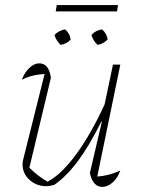

<svg xmlns="http://www.w3.org/2000/svg" viewBox="-20 -733 559 758"><path d="M335 -51 382 -252 380 -253Q333 -158 287.5 -97Q242 -36 194 -3Q176 2 162 2Q124 2 96.5 -23Q69 -48 69 -84Q69 -95 72 -105L156 -441Q105 -438 66 -418Q77 -447 96 -465Q115 -483 135 -483Q173 -483 181 -426L96 -71Q132 -35 168 -16Q221 -43 280 -123Q339 -203 393 -321L426 -478H455L364 -36Q411 -39 455 -60Q445 -31 425 -13Q405 5 384 5Q365 5 352 -10Q339 -25 335 -51ZM200 -688 204 -713H446L442 -688ZM219 -556Q201 -574 195 -595Q214 -614 237 -617Q256 -601 259 -577Q243 -559 219 -556ZM365 -556Q347 -573 341 -595Q358 -614 383 -617Q402 -600 405 -577Q387 -559 365 -556Z"/></svg>

Font: Piazzolla Thin
Style: Italic
Weight: 100
Italic angle: -11.3°
Designer: Juan Pablo del Peral
Foundry: Huerta Tipografica
Version: Version 1.330